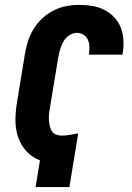

<svg xmlns="http://www.w3.org/2000/svg" viewBox="-20 -763 540 783"><path d="M125 0 143 -109Q111 -121 88 -146Q65 -171 54 -203.5Q43 -236 43 -271.5Q43 -307 49 -344L82 -545Q86 -570 94.5 -596Q103 -622 117.5 -645.5Q132 -669 153 -688.5Q174 -708 199 -720.5Q224 -733 250.5 -738Q277 -743 303 -743Q330 -743 355.5 -739Q381 -735 404 -723.5Q427 -712 444.5 -694Q462 -676 471.5 -653Q481 -630 483 -603.5Q485 -577 481 -550L479 -540H342L343 -544Q345 -559 344.5 -574Q344 -589 338 -601.5Q332 -614 320 -621.5Q308 -629 293 -629Q282 -629 271 -624Q260 -619 251.5 -610.5Q243 -602 237.5 -591.5Q232 -581 228 -570Q224 -559 221.5 -548Q219 -537 217 -526L184 -325Q181 -312 180 -299.5Q179 -287 179.5 -275Q180 -263 182.5 -251Q185 -239 191 -229Q197 -219 208 -214.5Q219 -210 231 -210Q248 -210 265 -213Q282 -216 299 -219L263 0Z"/></svg>

Font: Iosevka Heavy
Style: Italic
Weight: 900
Italic angle: -9°
Monospace: yes
Designer: Belleve Invis
Foundry: Belleve Invis
Version: Version 32.5.0; ttfautohint (v1.8.4)